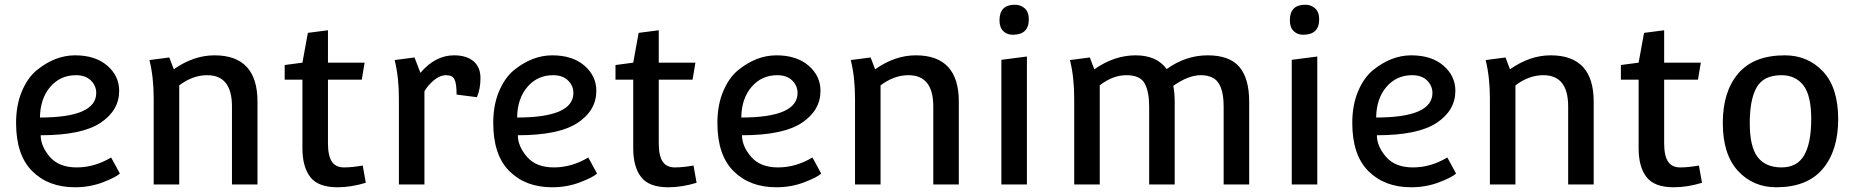

<svg xmlns="http://www.w3.org/2000/svg" viewBox="-20 -780 7842 812"><path d="M450 -114 487 -46Q470 -30 415 -9Q360 12 297 12Q185 12 116.5 -56Q48 -124 48 -260Q48 -335 72 -392.5Q96 -450 134 -482Q212 -546 297.5 -546Q383 -546 433.5 -502.5Q484 -459 484 -396Q484 -313 405 -260.5Q326 -208 152 -208Q152 -162 190.5 -117Q229 -72 304.5 -72Q380 -72 450 -114ZM387 -387Q387 -417 364.5 -439.5Q342 -462 301 -462Q235 -462 192.5 -412.5Q150 -363 149 -283Q387 -283 387 -387Z M630 -364Q630 -454 612 -526L696 -537L715 -487Q799 -546 887 -546Q1069 -546 1069 -350V0H961V-330Q961 -462 856 -462Q795 -462 738 -419V0H630Z M1282 -641 1367 -652V-515H1522L1510 -443H1367V-175Q1367 -121 1383.5 -96.5Q1400 -72 1435 -72Q1470 -72 1514 -80L1527 -7Q1465 12 1407 12Q1326 12 1292.5 -31Q1259 -74 1259 -153V-443H1184V-505L1259 -515Z M1667 -364Q1667 -454 1649 -526L1733 -537L1758 -472Q1821 -546 1900 -546Q1953 -546 1982.5 -521Q2012 -496 2012 -450Q2012 -404 1997 -369L1911 -380Q1911 -425 1902.5 -443.5Q1894 -462 1867.5 -462Q1841 -462 1815.5 -441Q1790 -420 1775 -394V0H1667Z M2468 -114 2505 -46Q2488 -30 2433 -9Q2378 12 2315 12Q2203 12 2134.5 -56Q2066 -124 2066 -260Q2066 -335 2090 -392.5Q2114 -450 2152 -482Q2230 -546 2315.5 -546Q2401 -546 2451.5 -502.5Q2502 -459 2502 -396Q2502 -313 2423 -260.5Q2344 -208 2170 -208Q2170 -162 2208.5 -117Q2247 -72 2322.5 -72Q2398 -72 2468 -114ZM2405 -387Q2405 -417 2382.5 -439.5Q2360 -462 2319 -462Q2253 -462 2210.5 -412.5Q2168 -363 2167 -283Q2405 -283 2405 -387Z M2681 -641 2766 -652V-515H2921L2909 -443H2766V-175Q2766 -121 2782.5 -96.5Q2799 -72 2834 -72Q2869 -72 2913 -80L2926 -7Q2864 12 2806 12Q2725 12 2691.5 -31Q2658 -74 2658 -153V-443H2583V-505L2658 -515Z M3416 -114 3453 -46Q3436 -30 3381 -9Q3326 12 3263 12Q3151 12 3082.5 -56Q3014 -124 3014 -260Q3014 -335 3038 -392.5Q3062 -450 3100 -482Q3178 -546 3263.5 -546Q3349 -546 3399.5 -502.5Q3450 -459 3450 -396Q3450 -313 3371 -260.5Q3292 -208 3118 -208Q3118 -162 3156.5 -117Q3195 -72 3270.5 -72Q3346 -72 3416 -114ZM3353 -387Q3353 -417 3330.5 -439.5Q3308 -462 3267 -462Q3201 -462 3158.5 -412.5Q3116 -363 3115 -283Q3353 -283 3353 -387Z M3596 -364Q3596 -454 3578 -526L3662 -537L3681 -487Q3765 -546 3853 -546Q4035 -546 4035 -350V0H3927V-330Q3927 -462 3822 -462Q3761 -462 3704 -419V0H3596Z M4272 -760Q4297 -760 4314 -744.5Q4331 -729 4331 -698Q4331 -633 4263 -633Q4239 -633 4223 -648.5Q4207 -664 4207 -694Q4207 -760 4272 -760ZM4215 0V-527L4323 -541V0Z M4523 -364Q4523 -454 4505 -526L4589 -537L4608 -487Q4693 -546 4782.5 -546Q4872 -546 4914 -488Q4995 -546 5087.5 -546Q5180 -546 5221.5 -497Q5263 -448 5263 -350V0H5155V-330Q5155 -427 5109 -451Q5089 -462 5058 -462Q5006 -462 4942 -417Q4948 -386 4948 -350V0H4840V-330Q4840 -392 4821 -427Q4802 -462 4744 -462Q4686 -462 4631 -419V0H4523Z M5500 -760Q5525 -760 5542 -744.5Q5559 -729 5559 -698Q5559 -633 5491 -633Q5467 -633 5451 -648.5Q5435 -664 5435 -694Q5435 -760 5500 -760ZM5443 0V-527L5551 -541V0Z M6101 -114 6138 -46Q6121 -30 6066 -9Q6011 12 5948 12Q5836 12 5767.5 -56Q5699 -124 5699 -260Q5699 -335 5723 -392.5Q5747 -450 5785 -482Q5863 -546 5948.5 -546Q6034 -546 6084.5 -502.5Q6135 -459 6135 -396Q6135 -313 6056 -260.5Q5977 -208 5803 -208Q5803 -162 5841.5 -117Q5880 -72 5955.5 -72Q6031 -72 6101 -114ZM6038 -387Q6038 -417 6015.5 -439.5Q5993 -462 5952 -462Q5886 -462 5843.5 -412.5Q5801 -363 5800 -283Q6038 -283 6038 -387Z M6281 -364Q6281 -454 6263 -526L6347 -537L6366 -487Q6450 -546 6538 -546Q6720 -546 6720 -350V0H6612V-330Q6612 -462 6507 -462Q6446 -462 6389 -419V0H6281Z M6933 -641 7018 -652V-515H7173L7161 -443H7018V-175Q7018 -121 7034.5 -96.5Q7051 -72 7086 -72Q7121 -72 7165 -80L7178 -7Q7116 12 7058 12Q6977 12 6943.5 -31Q6910 -74 6910 -153V-443H6835V-505L6910 -515Z M7528 -546Q7626 -546 7690 -477.5Q7754 -409 7754 -276Q7754 -143 7688.5 -65.5Q7623 12 7492 12Q7394 12 7330 -57.5Q7266 -127 7266 -260Q7266 -393 7331.5 -469.5Q7397 -546 7528 -546ZM7514 -462Q7439 -462 7409.5 -411Q7380 -360 7380 -259.5Q7380 -159 7413.5 -115.5Q7447 -72 7514 -72Q7581 -72 7610.5 -124Q7640 -176 7640 -276.5Q7640 -377 7606.5 -419.5Q7573 -462 7514 -462Z"/></svg>

Font: Convergence
Style: Regular
Weight: 400
Designer: Nicolas Silva and John Vargas
Foundry: Nicolas Silva and Jonh Vargas
Version: Version 1.002